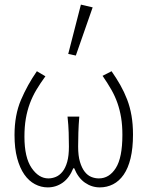

<svg xmlns="http://www.w3.org/2000/svg" viewBox="-20 -801 640 833"><path d="M187 12Q158 12 131.5 -2Q105 -16 85.5 -44Q66 -72 54.5 -114.5Q43 -157 43 -215Q43 -302 71 -367.5Q99 -433 140 -492L177 -470Q155 -440 138 -411.5Q121 -383 109.5 -352Q98 -321 92 -286Q86 -251 86 -208Q86 -118 117 -72.5Q148 -27 190 -27Q206 -27 222 -33.5Q238 -40 251 -56Q264 -72 271.5 -98.5Q279 -125 279 -165Q279 -193 278 -225.5Q277 -258 273 -295H324Q321 -258 320 -225.5Q319 -193 319 -165Q319 -125 327 -98.5Q335 -72 347.5 -56Q360 -40 376 -33.5Q392 -27 409 -27Q454 -27 482.5 -72Q511 -117 511 -216Q511 -257 505.5 -290.5Q500 -324 489.5 -354Q479 -384 463 -412Q447 -440 425 -472L464 -492Q485 -462 502 -432Q519 -402 531.5 -369.5Q544 -337 550.5 -299.5Q557 -262 557 -217Q557 -158 546.5 -114.5Q536 -71 516.5 -43Q497 -15 470.5 -1.5Q444 12 413 12Q378 12 348.5 -8.5Q319 -29 302 -71H298Q281 -29 252 -8.5Q223 12 187 12ZM309 -560 276 -567 331 -781 382 -769Z"/></svg>

Font: Source Code Pro Light
Style: Regular
Weight: 300
Monospace: yes
Designer: Paul D. Hunt, Teo Tuominen
Foundry: Adobe Systems Incorporated
Version: Version 2.030;PS 1.000;hotconv 16.6.51;makeotf.lib2.5.65220